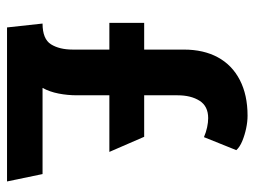

<svg xmlns="http://www.w3.org/2000/svg" viewBox="-109 -615 724 546"><g transform="rotate(90 253.0 -342.0)"><path d="M58 0H496L475 -101H230Q241 -121 246 -146.5Q251 -172 251 -199V-291H412L369 -390H251V-485Q251 -523 266.5 -547.5Q282 -572 316 -572Q328 -572 342 -569Q356 -566 370 -560L407 -652Q398 -662 381 -669Q364 -676 345 -680Q326 -684 309 -684Q250 -684 207.5 -662Q165 -640 143 -599.5Q121 -559 121 -503V-390H45V-291H121V-187Q121 -149 106 -125Q91 -101 47 -101Z"/></g></svg>

Font: Catamaran
Style: Bold
Weight: 700
Designer: Pria Ravichandran
Version: Version 2.000